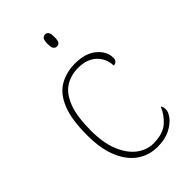

<svg xmlns="http://www.w3.org/2000/svg" viewBox="-227 -815 902 902"><g transform="rotate(-45 224.0 -364.0)"><path d="M259 10Q205 10 161 -19.5Q117 -49 90.5 -110Q64 -171 64 -263Q64 -369 89.5 -430Q115 -491 160 -516.5Q205 -542 262 -542Q331 -542 370 -509Q409 -476 409 -433Q409 -408 384 -406Q384 -434 370 -459.5Q356 -485 328.5 -501Q301 -517 258 -517Q209 -517 171.5 -493Q134 -469 113 -413.5Q92 -358 92 -264Q92 -184 115 -128Q138 -72 176 -43.5Q214 -15 259 -15Q322 -16 355 -45Q388 -74 404 -114Q412 -103 412 -86Q412 -70 394.5 -47Q377 -24 343 -7Q309 10 259 10ZM259 -658Q249 -658 242.5 -666Q236 -674 236 -698Q236 -721 242.5 -729.5Q249 -738 259 -738Q270 -738 276 -729.5Q282 -721 282 -698Q282 -674 276 -666Q270 -658 259 -658Z"/></g></svg>

Font: Noto Serif Thin
Style: Regular
Weight: 100
Designer: Monotype Design Team
Foundry: Monotype Imaging Inc.
Version: Version 2.015